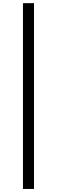

<svg xmlns="http://www.w3.org/2000/svg" viewBox="-20 -982 367 1236"><path d="M198.9 -961.6H127.8V234.4H198.9Z"/></svg>

Font: Karasuma Gothic
Style: Regular
Weight: 400
Designer: Rasmus Andersson, Ryoko Nishizuka
Foundry: Genbu
Version: Version 1.00